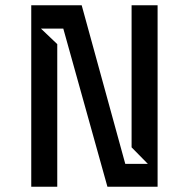

<svg xmlns="http://www.w3.org/2000/svg" viewBox="-20 -712 719 731"><path d="M580 -1H389L221 -603H136L198 -544V-1H99V-692H291L457 -88H543L481 -151V-692H580Z"/></svg>

Font: Iceberg
Style: Regular
Weight: 400
Designer: Victor Kharyk
Foundry: Cyreal (www.cyreal.org)
Version: Version 1.002